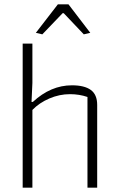

<svg xmlns="http://www.w3.org/2000/svg" viewBox="-20 -869 550 889"><path d="M146 -717 248 -849H297L398 -717L368 -710L275 -808H270L176 -710ZM85 -667H130V-485L126 -397H132Q215 -474 313 -474Q371 -474 400.5 -452.5Q430 -431 430 -383V0H385V-420Q347 -433 304 -433Q255 -433 208.5 -413Q162 -393 130 -360V0H85Z"/></svg>

Font: Athiti Light
Style: Regular
Weight: 300
Designer: CadsonDemak Team
Foundry: CadsonDemak
Version: Version 1.033